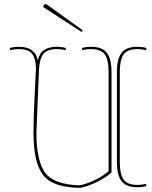

<svg xmlns="http://www.w3.org/2000/svg" viewBox="-20 -888 733 923"><path d="M502 -544Q502 -600 484 -626Q466 -652 416 -652Q398 -652 376 -647L374 -657Q392 -663 419 -663Q472 -663 494 -633.5Q516 -604 516 -544V-58Q445 -2 367 15Q234 14 187.5 -46Q141 -106 141 -250Q141 -331 147 -441.5Q153 -552 153 -557Q153 -603 135.5 -627.5Q118 -652 69 -652Q51 -652 29 -647L27 -657Q45 -663 72 -663Q149 -663 162 -597Q174 -663 252 -663Q279 -663 297 -657L295 -647Q273 -652 255 -652Q206 -652 187.5 -627.5Q169 -603 167 -544Q155 -260 155 -250Q155 -114 197.5 -57Q240 0 365 3Q445 -17 502 -65ZM556 -544V-107Q556 -51 574 -25Q592 1 642 1Q660 1 682 -4L684 6Q666 12 639 12Q586 12 564 -17.5Q542 -47 542 -107V-544Q542 -604 564 -633.5Q586 -663 639 -663Q666 -663 684 -657L682 -647Q660 -652 642 -652Q592 -652 574 -626Q556 -600 556 -544ZM199 -868Q202 -868 207 -865L378 -742L373 -734L188 -854Q188 -868 199 -868Z"/></svg>

Font: Almendra Display
Style: Regular
Weight: 400
Designer: Ana Sanfelippo
Foundry: Ana Sanfelippo
Version: Version 1.004